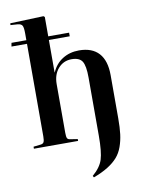

<svg xmlns="http://www.w3.org/2000/svg" viewBox="-105 -840 870 1143"><g transform="rotate(-10 330.5 -268.5)"><path d="M368.2 230 362.8 220.2Q411.1 179.2 425.5 134Q439.9 88.9 439.9 -8.8V-360.8Q439.9 -432.1 422.9 -459Q405.8 -485.8 358.9 -485.8Q310.1 -485.8 278.1 -449.7Q246.1 -413.6 246.1 -355V-61Q246.1 -36.6 250.5 -28.1Q254.9 -19.5 269 -18.1L313 -11.2V0H45.9V-12.2L88.9 -17.1Q103.5 -18.6 108.6 -27.8Q113.8 -37.1 113.8 -63V-622.1H20L23.9 -644H113.8V-685.1Q113.8 -719.7 107.4 -731.9Q101.1 -744.1 79.1 -746.1L36.1 -749L37.1 -759.8L238.8 -767.1L246.1 -761.2V-644H372.1V-622.1H246.1V-425.8H247.1Q268.6 -475.6 311.8 -502.7Q355 -529.8 411.1 -529.8Q490.2 -529.8 531 -484.9Q571.8 -439.9 571.8 -352.1V-90.8Q571.8 -35.2 566.9 4.2Q562 43.5 549.3 79.1Q536.6 114.7 513.7 140.6Q490.7 166.5 455.1 188.7Q419.4 210.9 368.2 230Z"/></g></svg>

Font: Display Semibold
Style: Regular
Weight: 600
Designer: Latin by Veronika Burian and Jose Scaglione. Greek by Irene Vlachou. Cyrillic by Vera Evstafieva.
Foundry: TypeTogether
Version: Version 3.002